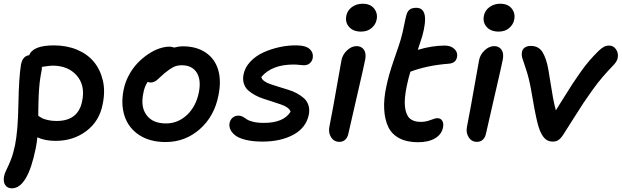

<svg xmlns="http://www.w3.org/2000/svg" viewBox="-35 -752 3344 1033"><path d="M28.8 261.2Q5.9 261.2 -6.3 244.4Q-18.6 227.5 -13.2 196.8Q-9.8 179.7 0.7 159.2Q11.2 138.7 23.9 106.4Q36.6 74.2 45.9 28.8Q61.5 -47.4 64 -191.2Q66.4 -335 78.1 -405.8Q87.4 -450.7 122.1 -455.1Q142.6 -507.8 254.9 -507.8Q323.7 -507.8 379.4 -484.6Q435.1 -461.4 469.7 -419.7Q504.4 -377.9 518.3 -319.3Q532.2 -260.7 517.1 -189.9Q499.5 -99.6 429.4 -46.9Q359.4 5.9 264.2 5.9Q206.5 5.9 166 -13.2Q163.1 16.6 157.2 45.9Q113.8 261.2 28.8 261.2ZM189 -374Q185.5 -357.4 182.9 -339.8Q180.2 -322.3 178.5 -308.8Q176.8 -295.4 175.5 -276.1Q174.3 -256.8 173.6 -246.8Q172.9 -236.8 172.4 -215.6Q171.9 -194.3 171.6 -187.5Q171.4 -180.7 171.1 -157.2Q170.9 -133.8 170.9 -128.9Q183.6 -120.1 192.1 -115.7Q200.7 -111.3 221.7 -106.2Q242.7 -101.1 269 -101.1Q386.7 -101.1 407.2 -209Q424.3 -292.5 377.9 -345.7Q331.5 -398.9 247.1 -398.9Q234.4 -398.9 189.9 -392.1Q190.9 -386.7 189 -374Z M856 12.2Q772 12.2 714.8 -24.9Q657.7 -62 636 -125.5Q614.3 -189 629.9 -268.1Q638.2 -310.1 658.7 -347.9Q679.2 -385.7 705.6 -413.1Q731.9 -440.4 762.2 -460.7Q792.5 -481 822 -491Q851.6 -501 877 -501Q888.7 -501 901.9 -496.1Q928.2 -502.9 946.8 -502.9Q1022.5 -502.9 1072 -469Q1121.6 -435.1 1138.9 -376Q1156.2 -316.9 1140.6 -240.2Q1119.1 -127 1040.3 -57.4Q961.4 12.2 856 12.2ZM735.8 -249Q720.7 -176.3 753.9 -132.1Q787.1 -87.9 857.9 -87.9Q922.4 -87.9 970.9 -133.5Q1019.5 -179.2 1034.7 -253.9Q1048.3 -321.8 1023.4 -361.3Q998.5 -400.9 942.9 -400.9Q917 -400.9 897.5 -390.9Q877.9 -380.9 848.6 -356.9Q839.4 -349.1 826.7 -336.9Q814 -324.7 808.3 -320.3Q802.7 -315.9 793.9 -312Q785.2 -308.1 774.9 -308.1Q765.1 -308.1 759.8 -312Q741.7 -285.2 735.8 -249Z M1377.4 9.8Q1325.2 9.8 1287.4 0.5Q1249.5 -8.8 1230.5 -23.9Q1211.4 -39.1 1204.1 -55.9Q1196.8 -72.8 1200.2 -90.8Q1204.1 -108.4 1216.8 -119.1Q1229.5 -129.9 1248.5 -129.9Q1260.3 -129.9 1271.5 -123.8Q1282.7 -117.7 1292.5 -110.4Q1302.2 -103 1326.2 -96.9Q1350.1 -90.8 1384.3 -90.8Q1491.2 -90.8 1528.3 -150.9Q1524.9 -163.1 1511 -173.1Q1497.1 -183.1 1476.8 -189.9Q1456.5 -196.8 1432.1 -204.8Q1407.7 -212.9 1383.5 -220.5Q1359.4 -228 1337.2 -240.2Q1314.9 -252.4 1299.3 -266.6Q1283.7 -280.8 1276.9 -302.7Q1270 -324.7 1275.4 -352.1Q1282.7 -389.2 1311.5 -419.9Q1340.3 -450.7 1381.1 -469.5Q1421.9 -488.3 1469 -498.5Q1516.1 -508.8 1562.5 -507.8Q1610.4 -507.3 1631.3 -487.8Q1652.3 -468.3 1647.5 -439Q1643.6 -421.4 1631.1 -411.1Q1618.7 -400.9 1600.1 -400.9Q1592.8 -400.9 1576.7 -402.8Q1560.5 -404.8 1544.4 -404.8Q1427.7 -404.8 1371.1 -337.9Q1373 -325.7 1386.7 -315.7Q1400.4 -305.7 1420.4 -299.1Q1440.4 -292.5 1465.1 -284.7Q1489.7 -276.9 1514.6 -269.5Q1539.6 -262.2 1562 -250Q1584.5 -237.8 1600.8 -223.1Q1617.2 -208.5 1624.5 -185.8Q1631.8 -163.1 1626.5 -134.8Q1611.3 -63.5 1543 -26.9Q1474.6 9.8 1377.4 9.8Z M1907.2 -582Q1866.2 -582 1843.8 -606.4Q1821.3 -630.9 1828.1 -667Q1834 -696.3 1858.6 -714.1Q1883.3 -731.9 1916 -731.9Q1958 -731.9 1978.3 -705.6Q1998.5 -679.2 1991.2 -646Q1986.8 -621.1 1964.8 -601.6Q1942.9 -582 1907.2 -582ZM1791 11.2Q1762.2 11.2 1746.3 -13.4Q1730.5 -38.1 1737.3 -70.8Q1758.8 -180.7 1776.6 -284.4Q1794.4 -388.2 1802.2 -428.2Q1808.6 -459.5 1832.8 -481.7Q1856.9 -503.9 1883.3 -503.9Q1908.7 -503.9 1922.4 -485.4Q1936 -466.8 1930.2 -433.1Q1922.9 -395.5 1885.3 -233.6Q1847.7 -71.8 1839.8 -35.2Q1835.9 -13.7 1823.2 -1.2Q1810.5 11.2 1791 11.2Z M2213.9 13.2Q2153.8 13.2 2113.3 -8.3Q2072.8 -29.8 2054 -69.1Q2035.2 -108.4 2032 -163.6Q2028.8 -218.8 2043.5 -286.1Q2055.7 -347.7 2085.7 -433.8Q2115.7 -520 2120.6 -538.1Q2130.9 -573.2 2138.9 -614.5Q2147 -655.8 2150.9 -668.9Q2155.8 -689 2168 -699.5Q2180.2 -710 2204.6 -710Q2278.8 -710 2236.8 -557.1Q2229 -530.8 2212.9 -483.9Q2290.5 -506.8 2357.9 -506.8Q2390.6 -506.8 2409.9 -488.5Q2429.2 -470.2 2423.8 -444.8Q2418 -412.1 2378.9 -409.2Q2263.7 -400.4 2172.9 -366.2Q2163.1 -334.5 2153.8 -291Q2138.7 -219.2 2144 -176Q2149.4 -132.8 2169.9 -114.5Q2190.4 -96.2 2228.5 -96.2Q2255.9 -96.2 2281.5 -106.2Q2307.1 -116.2 2317.9 -116.2Q2336.4 -116.2 2344.7 -101.6Q2353 -86.9 2348.6 -66.9Q2341.8 -29.8 2306.4 -8.3Q2271 13.2 2213.9 13.2Z M2647.5 -582Q2606.4 -582 2584 -606.4Q2561.5 -630.9 2568.4 -667Q2574.2 -696.3 2598.9 -714.1Q2623.5 -731.9 2656.2 -731.9Q2698.2 -731.9 2718.5 -705.6Q2738.8 -679.2 2731.4 -646Q2727.1 -621.1 2705.1 -601.6Q2683.1 -582 2647.5 -582ZM2531.2 11.2Q2502.4 11.2 2486.6 -13.4Q2470.7 -38.1 2477.5 -70.8Q2499 -180.7 2516.8 -284.4Q2534.7 -388.2 2542.5 -428.2Q2548.8 -459.5 2573 -481.7Q2597.2 -503.9 2623.5 -503.9Q2648.9 -503.9 2662.6 -485.4Q2676.3 -466.8 2670.4 -433.1Q2663.1 -395.5 2625.5 -233.6Q2587.9 -71.8 2580.1 -35.2Q2576.2 -13.7 2563.5 -1.2Q2550.8 11.2 2531.2 11.2Z M2939.5 9.8Q2916.5 9.8 2900.9 -2.7Q2885.3 -15.1 2872.6 -43Q2866.7 -56.2 2861.1 -75Q2855.5 -93.8 2849.4 -122.6Q2843.3 -151.4 2840.1 -168.7Q2836.9 -186 2830.3 -224.1Q2823.7 -262.2 2821.8 -272Q2811 -331.1 2796.6 -374.8Q2782.2 -418.5 2776.1 -436.5Q2770 -454.6 2773.4 -473.1Q2775.9 -487.3 2788.3 -496.1Q2800.8 -504.9 2820.8 -504.9Q2863.3 -504.9 2884 -471.2Q2904.8 -437.5 2915.5 -376Q2919.4 -355.5 2926.5 -308.8Q2933.6 -262.2 2940.4 -225.3Q2947.3 -188.5 2955.6 -158.2Q2968.8 -179.2 2999.8 -229Q3030.8 -278.8 3045.9 -301.8Q3061 -324.7 3086.4 -361.1Q3111.8 -397.5 3136 -425.5Q3160.2 -453.6 3187.5 -480Q3202.6 -494.1 3214.8 -500.5Q3227.1 -506.8 3242.7 -506.8Q3265.6 -506.8 3279.3 -486.6Q3293 -466.3 3288.6 -441.9Q3286.1 -423.8 3267.6 -403.8Q3233.4 -368.2 3206.3 -336.7Q3179.2 -305.2 3149.4 -263.2Q3119.6 -221.2 3105.5 -200Q3091.3 -178.7 3052.2 -116.9Q3013.2 -55.2 2997.6 -30.8Q2983.4 -8.3 2970.5 0.7Q2957.5 9.8 2939.5 9.8Z"/></svg>

Font: Shantell Sans Normal
Style: Italic
Weight: 500
Italic angle: -11.31°
Designer: Stephen Nixon, Anya Danilova, Shantell Martin
Foundry: Arrow Type
Version: Version 1.006;[559af2be0]